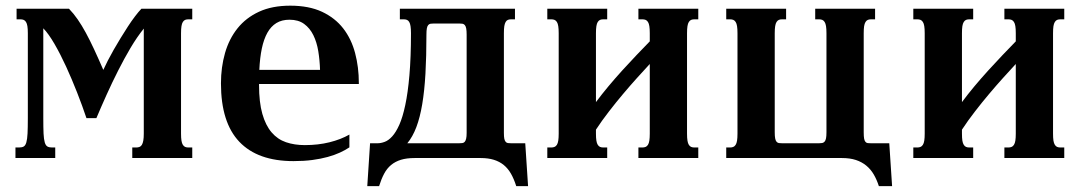

<svg xmlns="http://www.w3.org/2000/svg" viewBox="-20 -549 3766 667"><path d="M37.6 -518.6H219.7Q235.8 -502 250 -481.4Q264.2 -460.9 278.1 -435.3Q292 -409.7 306.9 -377.7Q321.8 -345.7 338.9 -306.2Q345.2 -320.3 354.5 -338.4Q363.8 -356.4 375.2 -376.5Q386.7 -396.5 399.2 -417Q411.6 -437.5 424.1 -456.5Q436.5 -475.6 448.7 -491.7Q460.9 -507.8 471.2 -518.6H647.9V-481.9H634.8Q627.9 -481.9 623.3 -480Q618.7 -478 615.2 -472.7Q611.8 -467.3 610.4 -458Q608.9 -448.7 608.9 -433.6V-85Q608.9 -69.8 610.4 -60.5Q611.8 -51.3 615.2 -45.9Q618.7 -40.5 623.3 -38.6Q627.9 -36.6 634.8 -36.6H647.9V0H439.5V-36.6H453.1Q459.5 -36.6 464.6 -38.6Q469.7 -40.5 472.9 -45.9Q476.1 -51.3 477.8 -60.5Q479.5 -69.8 479.5 -85V-449.7Q455.6 -419.9 433.3 -382.3Q411.1 -344.7 390.4 -303.7Q369.6 -262.7 350.6 -220.5Q331.5 -178.2 314.9 -138.7H280.3Q266.1 -181.2 247.8 -227.8Q229.5 -274.4 209.7 -317.6Q189.9 -360.8 169.4 -396.2Q148.9 -431.6 130.4 -450.7V-138.7Q130.4 -105.5 131.3 -85.2Q132.3 -64.9 135.5 -54.2Q138.7 -43.5 144.8 -40Q150.9 -36.6 161.1 -36.6H171.9V0H33.7V-36.6H45.9Q56.2 -36.6 62.3 -40Q68.4 -43.5 71.5 -54.4Q74.7 -65.4 75.7 -85.4Q76.7 -105.5 76.7 -139.2V-433.6Q76.7 -448.7 75.2 -458Q73.7 -467.3 70.3 -472.7Q66.9 -478 62 -480Q57.1 -481.9 50.8 -481.9H37.6Z M988.3 -529.3Q1053.2 -529.3 1098.6 -508.1Q1144 -486.8 1172.4 -450.2Q1200.7 -413.6 1213.6 -364.7Q1226.6 -315.9 1226.6 -260.3V-257.3H879.9V-253.9Q879.9 -193.4 891.4 -153.3Q902.8 -113.3 923.6 -89.1Q944.3 -64.9 973.6 -54.9Q1002.9 -44.9 1039.1 -44.9Q1085 -44.9 1124.5 -54.7Q1164.1 -64.5 1193.8 -81.5V-37.1Q1179.2 -27.3 1160.6 -18.8Q1142.1 -10.3 1118.2 -3.7Q1094.2 2.9 1064.9 6.8Q1035.6 10.7 999.5 10.7Q875.5 10.7 811.5 -56.4Q747.6 -123.5 747.6 -259.3Q747.6 -315.4 761.7 -364.7Q775.9 -414.1 805.2 -450.7Q834.5 -487.3 879.9 -508.3Q925.3 -529.3 988.3 -529.3ZM1091.8 -306.2Q1090.8 -339.8 1085.7 -371.1Q1080.6 -402.3 1068.6 -426.8Q1056.6 -451.2 1036.6 -465.8Q1016.6 -480.5 985.8 -480.5Q959 -480.5 940.2 -469Q921.4 -457.5 908.9 -435.3Q896.5 -413.1 889.6 -380.6Q882.8 -348.1 880.9 -306.2Z M1420.4 0Q1392.6 0 1372.8 6.1Q1353 12.2 1338.6 24.2Q1324.2 36.1 1314.5 54.4Q1304.7 72.8 1296.9 97.7H1255.9L1265.6 -51.3H1291.5Q1303.2 -51.3 1316.4 -56.2Q1329.6 -61 1342.5 -75.2Q1355.5 -89.4 1367.2 -115.5Q1378.9 -141.6 1387.9 -184.1Q1397 -226.6 1402.3 -287.8Q1407.7 -349.1 1407.7 -433.6Q1407.7 -448.7 1406.2 -458Q1404.8 -467.3 1401.6 -472.7Q1398.4 -478 1393.6 -480Q1388.7 -481.9 1382.3 -481.9H1369.1V-518.6H1769V-481.9H1755.9Q1749 -481.9 1744.4 -480Q1739.7 -478 1736.6 -472.7Q1733.4 -467.3 1731.9 -458Q1730.5 -448.7 1730.5 -433.6V-87.4Q1730.5 -74.2 1731.9 -67.1Q1733.4 -60.1 1736.6 -56.4Q1739.7 -52.7 1744.4 -52Q1749 -51.3 1755.9 -51.3H1804.7L1814.5 97.7H1773.4Q1765.6 72.8 1755.1 54.4Q1744.6 36.1 1730 24.2Q1715.3 12.2 1695.6 6.1Q1675.8 0 1649.9 0ZM1461.4 -428.7Q1461.4 -353 1458 -293.2Q1454.6 -233.4 1446.8 -187Q1439 -140.6 1426.3 -107.2Q1413.6 -73.7 1395 -51.3H1574.7Q1581.1 -51.3 1586.2 -52Q1591.3 -52.7 1594.5 -56.4Q1597.7 -60.1 1599.4 -67.4Q1601.1 -74.7 1601.1 -87.4V-428.7Q1601.1 -442.4 1599.6 -450.2Q1598.1 -458 1594.7 -461.9Q1591.3 -465.8 1586.4 -466.6Q1581.5 -467.3 1575.2 -467.3H1487.3Q1480.5 -467.3 1475.8 -466.6Q1471.2 -465.8 1467.8 -462.2Q1464.4 -458.5 1462.9 -450.7Q1461.4 -442.9 1461.4 -428.7Z M2197.8 -518.6H2405.8V-481.9H2392.6Q2385.7 -481.9 2381.1 -480Q2376.5 -478 2373 -472.7Q2369.6 -467.3 2368.2 -458Q2366.7 -448.7 2366.7 -433.6V-85Q2366.7 -69.8 2368.2 -60.5Q2369.6 -51.3 2373 -45.9Q2376.5 -40.5 2381.1 -38.6Q2385.7 -36.6 2392.6 -36.6H2405.8V0H2197.8V-36.6H2211.4Q2217.8 -36.6 2222.7 -38.6Q2227.5 -40.5 2231 -45.9Q2234.4 -51.3 2235.8 -60.5Q2237.3 -69.8 2237.3 -85V-326.7Q2216.8 -304.7 2192.9 -278.1Q2168.9 -251.5 2144 -221.9Q2119.1 -192.4 2095 -161.1Q2070.8 -129.9 2050.3 -98.6V-85Q2050.3 -69.8 2051.8 -60.5Q2053.2 -51.3 2056.6 -45.9Q2060.1 -40.5 2064.7 -38.6Q2069.3 -36.6 2076.2 -36.6H2089.4V0H1881.3V-36.6H1895Q1901.4 -36.6 1906.2 -38.6Q1911.1 -40.5 1914.6 -45.9Q1918 -51.3 1919.4 -60.5Q1920.9 -69.8 1920.9 -85V-433.6Q1920.9 -448.7 1919.4 -458Q1918 -467.3 1914.6 -472.7Q1911.1 -478 1906.2 -480Q1901.4 -481.9 1895 -481.9H1881.3V-518.6H2089.4V-481.9H2076.2Q2069.3 -481.9 2064.7 -480Q2060.1 -478 2056.6 -472.7Q2053.2 -467.3 2051.8 -458Q2050.3 -448.7 2050.3 -433.6V-194.3Q2070.3 -221.2 2093.8 -249.3Q2117.2 -277.3 2141.8 -304.4Q2166.5 -331.5 2190.9 -357.2Q2215.3 -382.8 2237.3 -405.3V-433.6Q2237.3 -448.7 2235.8 -458Q2234.4 -467.3 2231 -472.7Q2227.5 -478 2222.7 -480Q2217.8 -481.9 2211.4 -481.9H2197.8Z M3079.1 97.7H3033.2Q3025.9 75.2 3015.4 57.1Q3004.9 39.1 2989.5 26.4Q2974.1 13.7 2953.4 6.8Q2932.6 0 2904.8 0H2502.9V-36.6H2516.1Q2522.5 -36.6 2527.3 -38.6Q2532.2 -40.5 2535.6 -45.9Q2539.1 -51.3 2540.5 -60.5Q2542 -69.8 2542 -85V-433.6Q2542 -448.7 2540.5 -458Q2539.1 -467.3 2535.6 -472.7Q2532.2 -478 2527.3 -480Q2522.5 -481.9 2516.1 -481.9H2502.9V-518.6H2710.9V-481.9H2697.3Q2690.4 -481.9 2685.8 -480Q2681.2 -478 2677.7 -472.7Q2674.3 -467.3 2672.9 -458Q2671.4 -448.7 2671.4 -433.6V-89.8Q2671.4 -75.7 2672.9 -68.1Q2674.3 -60.5 2677.7 -56.6Q2681.2 -52.7 2685.8 -52Q2690.4 -51.3 2697.3 -51.3H2825.2Q2831.5 -51.3 2836.4 -52.2Q2841.3 -53.2 2844.7 -57.1Q2848.1 -61 2849.6 -68.6Q2851.1 -76.2 2851.1 -89.8V-433.6Q2851.1 -448.7 2849.6 -458Q2848.1 -467.3 2844.7 -472.7Q2841.3 -478 2836.4 -480Q2831.5 -481.9 2825.2 -481.9H2812V-518.6H3020V-481.9H3006.3Q2999.5 -481.9 2994.9 -480Q2990.2 -478 2986.8 -472.7Q2983.4 -467.3 2981.9 -458Q2980.5 -448.7 2980.5 -433.6V-89.8Q2980.5 -75.2 2981.9 -67.4Q2983.4 -59.6 2986.8 -55.9Q2990.2 -52.2 2994.9 -51.8Q2999.5 -51.3 3006.3 -51.3H3069.3Z M3469.2 -518.6H3677.2V-481.9H3664.1Q3657.2 -481.9 3652.6 -480Q3647.9 -478 3644.5 -472.7Q3641.1 -467.3 3639.6 -458Q3638.2 -448.7 3638.2 -433.6V-85Q3638.2 -69.8 3639.6 -60.5Q3641.1 -51.3 3644.5 -45.9Q3647.9 -40.5 3652.6 -38.6Q3657.2 -36.6 3664.1 -36.6H3677.2V0H3469.2V-36.6H3482.9Q3489.3 -36.6 3494.1 -38.6Q3499 -40.5 3502.4 -45.9Q3505.9 -51.3 3507.3 -60.5Q3508.8 -69.8 3508.8 -85V-326.7Q3488.3 -304.7 3464.4 -278.1Q3440.4 -251.5 3415.5 -221.9Q3390.6 -192.4 3366.5 -161.1Q3342.3 -129.9 3321.8 -98.6V-85Q3321.8 -69.8 3323.2 -60.5Q3324.7 -51.3 3328.1 -45.9Q3331.5 -40.5 3336.2 -38.6Q3340.8 -36.6 3347.7 -36.6H3360.8V0H3152.8V-36.6H3166.5Q3172.9 -36.6 3177.7 -38.6Q3182.6 -40.5 3186 -45.9Q3189.5 -51.3 3190.9 -60.5Q3192.4 -69.8 3192.4 -85V-433.6Q3192.4 -448.7 3190.9 -458Q3189.5 -467.3 3186 -472.7Q3182.6 -478 3177.7 -480Q3172.9 -481.9 3166.5 -481.9H3152.8V-518.6H3360.8V-481.9H3347.7Q3340.8 -481.9 3336.2 -480Q3331.5 -478 3328.1 -472.7Q3324.7 -467.3 3323.2 -458Q3321.8 -448.7 3321.8 -433.6V-194.3Q3341.8 -221.2 3365.2 -249.3Q3388.7 -277.3 3413.3 -304.4Q3438 -331.5 3462.4 -357.2Q3486.8 -382.8 3508.8 -405.3V-433.6Q3508.8 -448.7 3507.3 -458Q3505.9 -467.3 3502.4 -472.7Q3499 -478 3494.1 -480Q3489.3 -481.9 3482.9 -481.9H3469.2Z"/></svg>

Font: Arian AMU Serif
Style: Bold
Weight: 700
Designer: Ruben Hakobyan (Tarumian)
Foundry: Ruben Hakobyan (Tarumian)
Version: Version 1.002